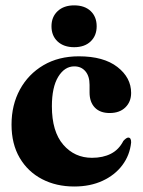

<svg xmlns="http://www.w3.org/2000/svg" viewBox="-20 -684 532 716"><path d="M469 -337.5Q469 -304.5 447.5 -283.5Q426 -262.5 389 -262.5Q353 -262.5 333.5 -283Q314 -303.5 314 -339V-367.5Q314 -400 298.5 -418.2Q283 -436.5 257 -436.5Q221 -436.5 197.2 -397.8Q173.5 -359 173.5 -287.5Q173.5 -193.5 215.8 -144.5Q258 -95.5 323 -95.5Q364 -95.5 393.8 -110.8Q423.5 -126 440 -158.5Q451.5 -171 458.5 -171Q469.5 -170.5 469 -152.5Q464 -105 436.2 -68Q408.5 -31 362.5 -9.8Q316.5 11.5 257 11.5Q189.5 11.5 136.8 -16Q84 -43.5 53.5 -95.2Q23 -147 23 -219.5Q23 -292.5 54.2 -350Q85.5 -407.5 142 -440.8Q198.5 -474 274 -474Q366.5 -474 417.8 -434.2Q469 -394.5 469 -337.5ZM256.5 -508Q218 -508 195 -529.2Q172 -550.5 172 -586Q172 -621 195 -642.5Q218 -664 256.5 -664Q295.5 -664 318 -642.8Q340.5 -621.5 340.5 -586Q340.5 -551 318 -529.5Q295.5 -508 256.5 -508Z"/></svg>

Font: Fraunces 72pt S000
Style: Bold
Weight: 700
Version: Version 1.000; ttfautohint (v1.8.3)